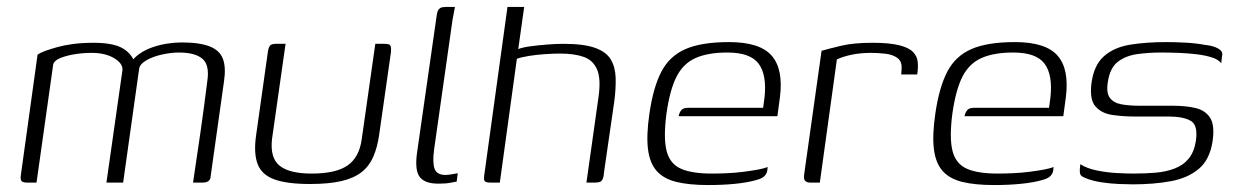

<svg xmlns="http://www.w3.org/2000/svg" viewBox="-20 -525 3546 552"><path d="M59 0Q46 0 42 -4.5Q38 -9 40 -22L88 -368Q97 -374 111 -379Q125 -384 144.5 -389.5Q164 -395 190 -398.5Q216 -402 250 -402Q282 -402 305.5 -396.5Q329 -391 344.5 -378Q360 -365 368 -345H356Q366 -360 382 -371Q398 -382 418 -389Q438 -396 460 -399.5Q482 -403 502 -403Q554 -403 583 -391.5Q612 -380 621 -355.5Q630 -331 624 -291L586 -21Q586 -13 583 -8.5Q580 -4 575 -2Q570 0 562 0H535Q546 -73 556.5 -146Q567 -219 576 -292Q583 -338 562 -356Q541 -374 494 -374Q473 -374 447 -368.5Q421 -363 401.5 -352Q382 -341 380 -327L334 0H286L332 -323Q334 -342 308.5 -357.5Q283 -373 244 -373Q218 -373 194 -369Q170 -365 153 -358Q136 -351 133 -340L85 0Z M801 -399 762 -125Q756 -71 784 -48.5Q812 -26 876 -26Q946 -26 979.5 -49.5Q1013 -73 1020 -125L1059 -399Q1060 -399 1063.5 -399Q1067 -399 1071 -399Q1075 -399 1079 -399Q1083 -399 1084 -399Q1094 -399 1098 -397.5Q1102 -396 1103.5 -391Q1105 -386 1104 -375L1070 -137Q1065 -102 1053.5 -75Q1042 -48 1020 -30.5Q998 -13 962 -4.5Q926 4 871 4Q806 4 769.5 -9Q733 -22 721 -52.5Q709 -83 716 -134L750 -375Q752 -389 756.5 -394Q761 -399 773 -399Q781 -399 787 -399Q793 -399 801 -399Z M1240 3Q1201 3 1186.5 -16.5Q1172 -36 1179 -86L1235 -477Q1236 -487 1238.5 -493Q1241 -499 1246 -502Q1251 -505 1261 -505H1288Q1288 -504 1286 -494.5Q1284 -485 1281 -468L1228 -95Q1223 -57 1229.5 -39.5Q1236 -22 1261 -22Q1267 -22 1279.5 -24Q1292 -26 1296 -27L1293 -3Q1287 -2 1274.5 0.5Q1262 3 1240 3Z M1391 0Q1376 0 1373 -5Q1370 -10 1373 -27L1439 -505H1487L1470 -384Q1483 -389 1505.5 -392Q1528 -395 1553.5 -397Q1579 -399 1600 -399Q1658 -399 1690.5 -387.5Q1723 -376 1736 -354Q1749 -332 1750 -301.5Q1751 -271 1746 -233L1717 -33Q1716 -18 1713 -11Q1710 -4 1704.5 -2Q1699 0 1688 0H1666L1701 -248Q1708 -299 1696.5 -325.5Q1685 -352 1658 -361.5Q1631 -371 1590 -371Q1573 -371 1549 -369.5Q1525 -368 1502.5 -364.5Q1480 -361 1466 -356L1417 0Z M2016 7Q1961 7 1924.5 -2Q1888 -11 1868 -33.5Q1848 -56 1843 -96Q1838 -136 1847 -198Q1858 -274 1881.5 -319Q1905 -364 1951 -384Q1997 -404 2076 -404Q2165 -404 2199 -364.5Q2233 -325 2222 -243L2215 -191H1931Q1933 -201 1938.5 -208Q1944 -215 1958 -215H2174L2178 -245Q2185 -310 2161 -342Q2137 -374 2071 -374Q2016 -374 1980.5 -358.5Q1945 -343 1925.5 -305.5Q1906 -268 1896 -198Q1887 -128 1896.5 -91Q1906 -54 1937.5 -40Q1969 -26 2026 -26Q2046 -26 2069.5 -27Q2093 -28 2117 -31Q2141 -34 2159.5 -37.5Q2178 -41 2187 -45L2186 -35Q2185 -27 2178.5 -19.5Q2172 -12 2153 -7Q2128 0 2093 3.5Q2058 7 2016 7Z M2337 0H2310Q2300 0 2295 -5Q2290 -10 2292 -24L2342 -379Q2363 -385 2398.5 -393.5Q2434 -402 2488 -402Q2537 -402 2565 -395Q2593 -388 2605 -375.5Q2617 -363 2618.5 -346.5Q2620 -330 2617 -311H2571L2572 -325Q2574 -348 2560.5 -358Q2547 -368 2526 -370.5Q2505 -373 2484 -373Q2453 -373 2427.5 -367.5Q2402 -362 2386 -354Z M2838 7Q2783 7 2746.5 -2Q2710 -11 2690 -33.5Q2670 -56 2665 -96Q2660 -136 2669 -198Q2680 -274 2703.5 -319Q2727 -364 2773 -384Q2819 -404 2898 -404Q2987 -404 3021 -364.5Q3055 -325 3044 -243L3037 -191H2753Q2755 -201 2760.5 -208Q2766 -215 2780 -215H2996L3000 -245Q3007 -310 2983 -342Q2959 -374 2893 -374Q2838 -374 2802.5 -358.5Q2767 -343 2747.5 -305.5Q2728 -268 2718 -198Q2709 -128 2718.5 -91Q2728 -54 2759.5 -40Q2791 -26 2848 -26Q2868 -26 2891.5 -27Q2915 -28 2939 -31Q2963 -34 2981.5 -37.5Q3000 -41 3009 -45L3008 -35Q3007 -27 3000.5 -19.5Q2994 -12 2975 -7Q2950 0 2915 3.5Q2880 7 2838 7Z M3237 5Q3222 5 3197 4Q3172 3 3146 -1Q3120 -5 3101 -13Q3093 -16 3089 -19.5Q3085 -23 3084.5 -31Q3084 -39 3086 -53Q3104 -41 3133 -35Q3162 -29 3191 -27.5Q3220 -26 3238 -26Q3272 -26 3302 -28.5Q3332 -31 3357 -40.5Q3382 -50 3397.5 -69Q3413 -88 3418 -119Q3425 -165 3403.5 -177.5Q3382 -190 3340 -190H3243Q3209 -190 3178 -194.5Q3147 -199 3129.5 -219Q3112 -239 3118 -286Q3125 -338 3154 -363.5Q3183 -389 3229 -396.5Q3275 -404 3334 -404Q3356 -404 3386.5 -402.5Q3417 -401 3444 -396Q3462 -394 3473.5 -389.5Q3485 -385 3490.5 -379Q3496 -373 3493 -361L3491 -343Q3483 -354 3464 -360Q3445 -366 3420 -369Q3395 -372 3368 -373Q3341 -374 3318 -374Q3283 -374 3250 -369.5Q3217 -365 3194 -347.5Q3171 -330 3165 -289Q3160 -258 3171 -243.5Q3182 -229 3204.5 -225Q3227 -221 3256 -221H3352Q3389 -221 3417 -214.5Q3445 -208 3459 -186.5Q3473 -165 3466 -118Q3458 -66 3426.5 -39.5Q3395 -13 3346 -4Q3297 5 3237 5Z"/></svg>

Font: Genos Thin Light
Style: Italic
Weight: 300
Italic angle: -8°
Version: Version 1.010